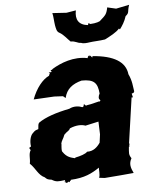

<svg xmlns="http://www.w3.org/2000/svg" viewBox="-54 -795 662 853"><g transform="rotate(-5 277.0 -369.0)"><path d="M498 -123C506 -127 498 -123 500 -133L502 -128L501 -138H500L529 -340H535L531 -357C538 -360 543 -358 540 -365C540 -363 533 -358 543 -365C539 -389 539 -413 524 -444C518 -500 466 -531 372 -538C369 -528 373 -528 372 -531C368 -532 364 -543 359 -541C364 -532 352 -544 360 -544C355 -541 350 -538 350 -531C288 -544 229 -520 191 -497C186 -490 186 -495 181 -491C185 -489 177 -493 186 -484C171 -480 171 -488 174 -480C181 -485 173 -473 172 -468C143 -455 113 -418 95 -369L187 -374L226 -372L237 -363C246 -403 273 -423 314 -434C371 -435 385 -416 389 -370C382 -357 382 -346 387 -343C394 -337 385 -333 390 -342C386 -327 384 -332 387 -336L346 -326L329 -323C321 -318 319 -329 316 -328C312 -328 317 -317 307 -316C296 -321 271 -326 249 -314C189 -302 141 -286 110 -264C106 -259 105 -253 104 -236C92 -231 92 -235 76 -218C67 -208 61 -184 65 -162C53 -155 56 -157 62 -146C51 -128 58 -109 53 -86C77 -64 86 -32 114 -20C122 -12 125 -9 143 -7C163 5 171 4 202 0C205 14 201 12 199 5C211 16 205 15 219 8C221 16 226 5 223 8C222 5 232 4 228 1C290 -2 323 -19 357 -42C356 -35 360 -8 354 3L379 6L454 0L509 -5C497 -30 492 -48 505 -71C493 -89 496 -95 498 -123ZM201 -163 199 -159C203 -178 211 -183 217 -201C232 -217 239 -215 244 -227C274 -240 299 -239 314 -233L373 -246L375 -189L370 -152C357 -133 339 -116 311 -117C304 -108 279 -100 258 -96C257 -95 255 -94 255 -93C239 -97 219 -100 202 -126C198 -129 199 -144 201 -163ZM375 -681C366 -688 364 -684 365 -677C323 -681 308 -706 316 -747L274 -740L211 -744C215 -728 215 -708 218 -689C221 -675 222 -660 235 -654C253 -644 266 -625 281 -611C302 -612 310 -601 327 -601C337 -596 357 -599 363 -600C382 -603 410 -603 434 -607C459 -620 485 -633 500 -650C505 -642 501 -649 504 -646C514 -659 527 -679 534 -702C553 -717 543 -720 554 -751L495 -739L456 -748C450 -718 445 -714 420 -692C419 -689 401 -682 375 -681Z"/></g></svg>

Font: Asimov Print
Style: DIt
Weight: 250
Width: 0
Designer: Google
Version: Version 2.000980: 2014